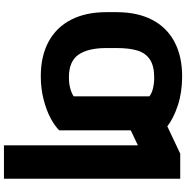

<svg xmlns="http://www.w3.org/2000/svg" viewBox="-5 -752 956 987"><g transform="rotate(90 473.5 -259.0)"><path d="M372.1 9.8Q268.6 9.8 194.6 -30.3Q120.6 -70.3 81.8 -146Q43 -221.7 43 -327.1V-379.9Q43 -486.3 82 -562Q121.1 -637.7 195.3 -677.2Q269.5 -716.8 373 -716.8Q455.6 -716.8 522.5 -694.6Q589.4 -672.4 629.9 -640.6L770.5 -707H899.4V199.2H727.5V-489.3L650.4 -452.6V-85Q628.9 -62.5 588.9 -41Q548.8 -19.5 492.9 -4.9Q437 9.8 372.1 9.8ZM377.9 -134.8Q410.2 -134.8 435.5 -141.8Q460.9 -148.9 475.6 -159.2V-548.8Q459.5 -561 434.1 -567.1Q408.7 -573.2 379.9 -573.2Q319.8 -573.2 286.6 -551.3Q253.4 -529.3 240.5 -487.5Q227.5 -445.8 227.5 -379.9V-327.1Q227.5 -233.4 261.5 -184.1Q295.4 -134.8 377.9 -134.8Z"/></g></svg>

Font: Pretendard Std Black
Style: Regular
Weight: 900
Designer: Base glyphs from Inter by Rasmus Andersson; Hangeul glyphs from Noto Sans CJK(Source Han Sans) by Jang Soo-young and Kan
Foundry: Kil Hyung-jin
Version: Version 1.309